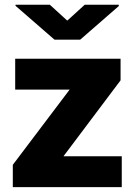

<svg xmlns="http://www.w3.org/2000/svg" viewBox="-20 -770 555 790"><path d="M481 -127V0H32.7V-91.8L266.6 -401.4H42.5V-528.3H476.1V-439.5L241.2 -127ZM185.1 -750.5 256.8 -685.1 328.6 -750.5H468.8V-745.1L310.1 -606.9H204.1L43.9 -746.1V-750.5Z"/></svg>

Font: Vazirmatn FD Black
Style: Regular
Weight: 900
Designer: Saber Rastikerdar
Foundry: Saber Rastikerdar
Version: Version 33.003